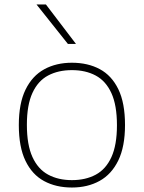

<svg xmlns="http://www.w3.org/2000/svg" viewBox="-20 -828 642 857"><path d="M301 9Q230 9 176.8 -19.8Q123.5 -48.5 93.8 -110Q64 -171.5 64 -270Q64 -366.5 94 -428Q124 -489.5 177.5 -518.8Q231 -548 301 -548Q372 -548 425.2 -519.5Q478.5 -491 508.2 -429.8Q538 -368.5 538 -270Q538 -173.5 508 -111.8Q478 -50 424.5 -20.5Q371 9 301 9ZM301 -24Q362 -24 407.2 -48.2Q452.5 -72.5 477.2 -126.5Q502 -180.5 502 -269Q502 -358.5 477.2 -412.5Q452.5 -466.5 407.2 -490.8Q362 -515 301 -515Q240 -515 194.8 -491Q149.5 -467 124.8 -413.2Q100 -359.5 100 -271Q100 -181.5 124.8 -127.2Q149.5 -73 194.8 -48.5Q240 -24 301 -24ZM283 -632 143 -808H185L319 -632Z"/></svg>

Font: Encode Sans Exp Th
Style: Regular
Weight: 100
Width: 7
Designer: Multiple Designers
Foundry: Impallari Type
Version: Version 3.002; ttfautohint (v1.8.3) -l 8 -r 50 -G 200 -x 14 